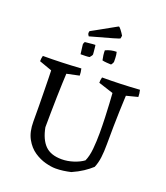

<svg xmlns="http://www.w3.org/2000/svg" viewBox="-174 -1103 1067 1234"><g transform="rotate(20 359.0 -486.5)"><path d="M352 12Q323 12 283 1.5Q243 -9 205 -34.5Q167 -60 141.5 -106Q116 -152 116 -223Q116 -277 115.5 -331.5Q115 -386 114 -434Q113 -482 112.5 -518Q112 -554 111 -571L24 -602Q24 -612 25 -621Q26 -630 29 -640Q159 -640 289 -649Q295 -625 295 -602L210 -584Q209 -561 207 -518Q205 -475 204 -421.5Q203 -368 202 -314Q201 -260 201 -215Q216 -136 255 -96.5Q294 -57 369 -57Q408 -57 448.5 -70Q489 -83 516 -103Q532 -138 537 -190Q542 -242 542 -299Q542 -352 540 -404Q538 -456 535.5 -499.5Q533 -543 531 -569L429 -602Q429 -612 430 -621Q431 -630 434 -640Q563 -640 690 -649Q696 -625 696 -602L618 -582Q618 -578 616.5 -548.5Q615 -519 613.5 -472Q612 -425 611 -367.5Q610 -310 610 -248Q610 -196 605 -156.5Q600 -117 586 -84Q562 -62 530.5 -41Q499 -20 456 -1Q430 5 404 8.5Q378 12 352 12ZM399 -744Q395 -761 393 -777.5Q391 -794 391 -810Q410 -819 428.5 -823Q447 -827 466 -827Q471 -808 471.5 -786Q472 -764 472 -759Q472 -757 466.5 -747.5Q461 -738 459 -738Q451 -738 430.5 -739.5Q410 -741 399 -744ZM253 -733 245 -797Q245 -802 248 -809Q251 -816 252 -816Q260 -816 283 -819Q306 -822 322 -822Q323 -822 324.5 -807.5Q326 -793 327.5 -778Q329 -763 329 -759Q329 -755 322.5 -746.5Q316 -738 314 -736Q304 -734 289 -733.5Q274 -733 253 -733ZM263 -859Q254 -870 254 -880L256 -892L296 -914L416 -981L424 -985Q429 -984 441 -968.5Q453 -953 463 -936L460 -917Q459 -914 414 -901Q369 -888 263 -859Z"/></g></svg>

Font: Labrada
Style: Regular
Weight: 400
Designer: Mercedes Jáuregui
Foundry: Omnibus-Type Team
Version: Version 1.000; ttfautohint (v1.8.4.7-5d5b)